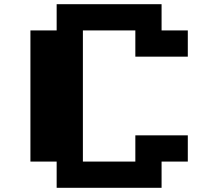

<svg xmlns="http://www.w3.org/2000/svg" viewBox="-20 -895 1040 915"><path d="M250 -875H750V-750H875V-625H625V-750H375V-125H625V-250H875V-125H750V0H250V-125H125V-750H250Z"/></svg>

Font: Dogica
Style: Bold
Weight: 700
Monospace: yes
Designer: Roberto Mocci
Version: Version 001.000